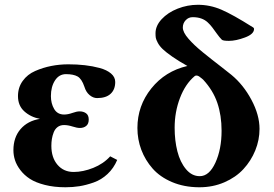

<svg xmlns="http://www.w3.org/2000/svg" viewBox="-20 -771 1147 803"><path d="M255.9 -460.9Q227.1 -460.9 210 -434.6Q192.9 -408.2 192.9 -369.1Q192.9 -338.4 206.5 -315.2Q220.2 -292 248 -292Q264.2 -292 282.5 -298.6Q300.8 -305.2 313 -305.2Q329.1 -305.2 340.1 -297.1Q351.1 -289.1 351.1 -271Q351.1 -252.9 340.6 -244.4Q330.1 -235.8 314 -235.8Q302.2 -235.8 283.2 -241.9Q264.2 -248 248 -248Q231.9 -248 220.9 -239.7Q210 -231.4 204.6 -217.5Q199.2 -203.6 197 -189.9Q194.8 -176.3 194.8 -161.1Q194.8 -111.8 220.5 -81.8Q246.1 -51.8 288.1 -51.8Q327.1 -51.8 369.9 -68.8Q412.6 -85.9 440.9 -117.2L470.2 -102.1Q455.6 -67.4 429.7 -43.2Q403.8 -19 371.8 -7.8Q339.8 3.4 312 7.8Q284.2 12.2 253.9 12.2Q206.1 12.2 167.7 2.4Q129.4 -7.3 105.2 -22.9Q81.1 -38.6 65.2 -59.6Q49.3 -80.6 42.7 -101.1Q36.1 -121.6 36.1 -143.1Q36.1 -196.3 65.9 -231Q95.7 -265.6 147 -273.9Q108.4 -281.2 81.8 -305.2Q55.2 -329.1 55.2 -369.1Q55.2 -405.3 75 -432.6Q94.7 -460 127.2 -474.1Q159.7 -488.3 194.3 -495.1Q229 -502 266.1 -502Q302.2 -502 334.7 -498.3Q367.2 -494.6 397 -486.6Q426.8 -478.5 444.3 -463.6Q461.9 -448.7 461.9 -428.2Q461.9 -396.5 442.6 -378.7Q423.3 -360.8 386.2 -360.8Q369.6 -360.8 354.7 -373.3Q339.8 -385.7 333 -408.2Q321.8 -441.4 304.4 -451.2Q287.1 -460.9 255.9 -460.9Z M815.4 -34.2Q855 -34.2 880.9 -90.6Q906.7 -147 906.7 -224.1Q906.7 -288.6 888.9 -340.8Q871.1 -393.1 829.6 -438Q828.6 -438.5 823.2 -443.4Q817.9 -448.2 812.3 -451.7Q806.6 -455.1 801.8 -455.1Q796.4 -455.1 793.5 -452.1Q754.9 -419.4 732.7 -361.1Q710.4 -302.7 710.4 -236.8Q710.4 -183.1 721.9 -137.9Q733.4 -92.8 757.8 -63.5Q782.2 -34.2 815.4 -34.2ZM763.7 -495.1Q726.1 -516.1 699.7 -534.7Q673.3 -553.2 660.2 -565.9Q647 -578.6 639.9 -592Q632.8 -605.5 631.6 -612.8Q630.4 -620.1 630.4 -631.8Q630.4 -663.1 656.2 -690.9Q682.1 -718.8 723.1 -734.9Q764.2 -751 807.6 -751Q858.4 -751 906 -730.5Q953.6 -710 1035.6 -658.2Q1042.5 -654.8 1042.5 -649.9Q1042.5 -628.4 1004.6 -614.3Q966.8 -600.1 937.5 -600.1Q912.6 -600.1 907.7 -605Q897.9 -614.7 887 -630.1Q876 -645.5 867.9 -656.2Q859.9 -667 848.6 -677.5Q837.4 -688 821.8 -693.6Q806.2 -699.2 785.6 -699.2Q768.6 -699.2 756.6 -686.5Q744.6 -673.8 744.6 -655.8Q744.6 -646 750.5 -634.3Q756.3 -622.6 768.6 -608.6Q780.8 -594.7 794.2 -582Q807.6 -569.3 828.4 -552.2Q849.1 -535.2 865.5 -522.5Q881.8 -509.8 907 -490.2Q932.1 -470.7 947.8 -458Q998 -416.5 1031.7 -353.3Q1065.4 -290 1065.4 -231.9Q1065.4 -185.5 1047.6 -141.8Q1029.8 -98.1 998 -63.7Q966.3 -29.3 918.2 -8.5Q870.1 12.2 814.5 12.2H811.5Q749.5 11.7 699.5 -9.5Q649.4 -30.8 618.4 -65.9Q587.4 -101.1 571 -144.5Q554.7 -188 554.7 -235.8Q554.7 -328.6 612.8 -401.1Q670.9 -473.6 763.7 -495.1Z"/></svg>

Font: Linguistics Pro
Style: Bold
Weight: 700
Designer: Stefan Peev, Context Ltd
Foundry: Stefan Peev, Context Ltd
Version: Version 001.000